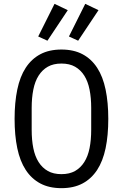

<svg xmlns="http://www.w3.org/2000/svg" viewBox="-20 -968 640 1000"><path d="M56 -349Q56 -434 70 -501.5Q84 -569 114 -615Q144 -661 190 -685.5Q236 -710 300 -710Q364 -710 410 -685.5Q456 -661 486 -615Q516 -569 530 -501.5Q544 -434 544 -349Q544 -263 530 -196Q516 -129 486 -83Q456 -37 410 -12.5Q364 12 300 12Q236 12 190 -12.5Q144 -37 114 -83Q84 -129 70 -196Q56 -263 56 -349ZM455 -292V-406Q455 -458 446.5 -501Q438 -544 419 -574Q400 -604 371 -620.5Q342 -637 300 -637Q258 -637 229 -620.5Q200 -604 181 -574Q162 -544 153.5 -501Q145 -458 145 -406V-292Q145 -239 153.5 -196.5Q162 -154 181 -124Q200 -94 229 -77.5Q258 -61 300 -61Q342 -61 371 -77.5Q400 -94 419 -124Q438 -154 446.5 -196.5Q455 -239 455 -292ZM227 -756 179 -778 264 -948 333 -915ZM387 -756 339 -778 424 -948 493 -915Z"/></svg>

Font: IBM Plaex Mono
Style: Regular
Weight: 400
Designer: Mike Abbink, Paul van der Laan, Pieter van Rosmalen
Foundry: Bold Monday
Version: Version 2.003